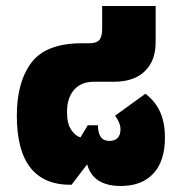

<svg xmlns="http://www.w3.org/2000/svg" viewBox="-20 -604 605 639"><path d="M529 -147Q529 -68 490.5 -26.5Q452 15 382 15Q290 15 270 -57L218 11Q36 13 36 -219Q36 -331 84.5 -395.5Q133 -460 253 -460H277Q301 -460 310.5 -471Q320 -482 320 -508V-584H498V-463Q498 -402 462 -367Q426 -332 360 -332H293Q250 -332 226.5 -305Q203 -278 203 -231Q203 -193 217 -172Q231 -151 248 -147L272 -187H306Q306 -135 344 -135Q362 -135 371.5 -145Q381 -155 381 -173Q381 -195 363 -219L464 -292Q499 -265 514 -229Q529 -193 529 -147Z"/></svg>

Font: Noto Sans Thai Black
Style: Regular
Weight: 900
Designer: Monotype Design Team
Foundry: Monotype Imaging Inc.
Version: Version 1.000